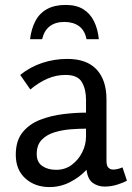

<svg xmlns="http://www.w3.org/2000/svg" viewBox="-20 -748 535 779"><path d="M253 -509Q332 -509 372 -466Q412 -423 412 -345V-96Q412 -75 420 -67.5Q428 -60 439 -60Q448 -60 458 -62.5Q468 -65 477 -69L495 -15Q479 -6 454.5 1.5Q430 9 404 9Q378 9 357 -5.5Q336 -20 331 -59Q302 -28 263 -8.5Q224 11 181 11Q122 11 83 -24Q44 -59 44 -120Q44 -177 71.5 -211Q99 -245 143 -262Q187 -279 236.5 -285Q286 -291 329 -291V-344Q329 -386 312 -415Q295 -444 246 -444Q208 -444 173 -429Q138 -414 103 -385L62 -444Q103 -477 152 -493Q201 -509 253 -509ZM329 -226Q302 -226 268 -223.5Q234 -221 202 -211.5Q170 -202 149.5 -181Q129 -160 129 -123Q129 -90 151.5 -74.5Q174 -59 208 -59Q244 -59 271 -79Q298 -99 313.5 -130Q329 -161 329 -194ZM102 -589Q107 -631 123.5 -662.5Q140 -694 170.5 -711Q201 -728 246 -728Q290 -728 318 -710.5Q346 -693 361.5 -661.5Q377 -630 381 -589H331Q324 -625 300.5 -642Q277 -659 241 -659Q205 -659 182 -641.5Q159 -624 151 -589Z"/></svg>

Font: Rosario Light
Style: Regular
Weight: 400
Version: Version 1.101; ttfautohint (v1.8.1.43-b0c9)